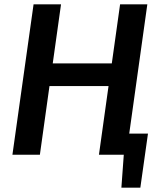

<svg xmlns="http://www.w3.org/2000/svg" viewBox="-20 -710 737 881"><path d="M659 -97H573L656 -690H531L493 -419H222L260 -690H134L37 0H163L207 -315H478L434 0H548L537 151H624L646 -5Z"/></svg>

Font: Exo 2 Semi Bold
Style: Italic
Weight: 600
Italic angle: -8°
Designer: Natanael Gama
Version: Version 1.001;PS 001.001;hotconv 1.0.88;makeotf.lib2.5.64775